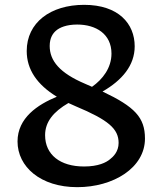

<svg xmlns="http://www.w3.org/2000/svg" viewBox="-20 -761 660 794"><path d="M328 -741C188.5 -741 90.5 -667.5 90.5 -550C90.5 -474 132.5 -411.5 215 -361C136 -328.5 52.5 -273.5 52.5 -176C52.5 -71.5 147.5 13 299.5 13C449 13 579.5 -67 579.5 -188C579.5 -275.5 537 -319.5 404 -382.5C485 -429 537 -490.5 537 -569.5C537 -663 470 -741 328 -741ZM166.5 -202C166.5 -257 201 -299 263 -335C272.5 -330.5 282.5 -326 293 -321.5C428 -265 470.5 -228.5 470.5 -170C470.5 -134 448.5 -113 435 -102.5C419 -89 387 -72.5 327.5 -72.5C229 -72.5 166.5 -121 166.5 -202ZM185.5 -571C185.5 -605 199.5 -624 212 -634.5C226.5 -647 254.5 -659.5 299 -659.5C377.5 -659.5 441 -620 441 -539.5C441 -480 404.5 -433 360.5 -402C351.5 -406 342 -410.5 332 -414.5C227 -459 185.5 -509.5 185.5 -571Z"/></svg>

Font: Monaspace Argon Medium
Style: Regular
Weight: 500
Designer: Riley Cran & the Lettermatic Team
Foundry: Lettermatic
Version: Version 1.000 (Monaspace Argon)